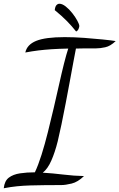

<svg xmlns="http://www.w3.org/2000/svg" viewBox="-51 -916 637 1024"><path d="M-31 88Q-27 49 -4 31.5Q19 14 55.5 8.5Q92 3 135 3Q153 -35 170.5 -90.5Q188 -146 204 -210Q220 -274 235.5 -340Q251 -406 264.5 -467Q278 -528 290.5 -577.5Q303 -627 313 -657Q262 -656 224.5 -653.5Q187 -651 154 -647Q121 -643 84 -636Q93 -678 142 -698Q191 -718 294 -718Q345 -718 398.5 -714Q452 -710 496.5 -705.5Q541 -701 566 -697Q538 -670 510.5 -664Q483 -658 462 -658Q431 -658 404 -658Q377 -658 354 -657Q349 -632 340.5 -586Q332 -540 321.5 -483Q311 -426 299.5 -366Q288 -306 277 -253Q266 -200 257 -163Q242 -103 222.5 -59Q203 -15 177 5Q229 8 286.5 15Q344 22 397 23Q364 55 331 63Q298 71 276 71Q227 71 186.5 71.5Q146 72 110 73Q74 74 39.5 77.5Q5 81 -31 88ZM355 -748Q332 -777 305.5 -804Q279 -831 241 -862Q243 -881 250 -888.5Q257 -896 266 -896Q281 -896 299.5 -881.5Q318 -867 334.5 -846Q351 -825 361.5 -805.5Q372 -786 372 -777Q372 -772 368 -762Q364 -752 355 -748Z"/></svg>

Font: Dancing Script Medium
Style: Regular
Weight: 500
Designer: Pablo Impallari
Foundry: Pablo Impallari
Version: Version 2.000